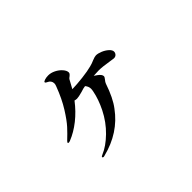

<svg xmlns="http://www.w3.org/2000/svg" viewBox="-94 -875 1187 1187"><g transform="rotate(-45 500.0 -281.5)"><path d="M773 -397Q773 -386 765 -377Q757 -368 743 -368Q741 -368 715 -372Q655 -382 623 -382Q608 -382 578 -380Q588 -374 598 -366Q621 -349 621 -334Q621 -327 611 -315Q600 -302 597 -293Q565 -198 525 -146Q436 -24 277 16Q272 18 269 18Q259 18 259 12Q259 7 272 2Q323 -19 376.5 -71Q430 -123 465 -193Q496 -256 507 -312Q510 -326 510 -335Q510 -355 495 -373Q477 -371 455 -363Q419 -353 405 -353Q397 -353 386 -356Q344 -301 293.5 -261Q243 -221 190 -200Q183 -197 177 -197Q175 -197 173 -198Q171 -199 171 -201Q171 -205 179 -213Q211 -243 238 -272.5Q265 -302 301.5 -360Q338 -418 368 -498Q373 -510 373 -519Q373 -531 366.5 -540.5Q360 -550 348 -555Q343 -557 339 -560Q335 -563 335 -566Q335 -572 349.5 -576.5Q364 -581 381 -581Q404 -581 428 -569Q452 -557 468 -538.5Q484 -520 484 -504Q484 -498 480 -493Q476 -488 467 -481Q461 -478 456 -470Q451 -462 444 -448L426 -415Q468 -416 519 -422Q570 -428 604 -437Q624 -442 644 -451Q666 -460 677 -460Q694 -460 717 -450.5Q740 -441 756.5 -426Q773 -411 773 -397Z"/></g></svg>

Font: Shippori Mincho
Style: Bold
Weight: 700
Designer: FONTDASU
Foundry: FONTDASU / Google Inc. / but / Adobe
Version: Version 3.110; ttfautohint (v1.8.3)